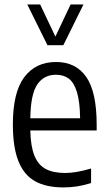

<svg xmlns="http://www.w3.org/2000/svg" viewBox="-20 -828 484 858"><path d="M412 -245H115.5Q117 -173.5 134 -132Q151 -90.5 184.5 -72.8Q218 -55 271.5 -55Q319.5 -55 387 -75V-10Q353.5 0.5 324 5Q294.5 9.5 263.5 9.5Q186 9.5 136.5 -18.2Q87 -46 62.2 -108Q37.5 -170 37.5 -272Q37.5 -415.5 88.5 -483.2Q139.5 -551 230.5 -551Q319 -551 365.5 -484Q412 -417 412 -270.5ZM115.5 -299.5H338Q337 -373.5 323.8 -416.5Q310.5 -459.5 287.2 -476.8Q264 -494 230 -494Q176.5 -494 146.8 -450.8Q117 -407.5 115.5 -299.5ZM295.5 -808H353L263 -626H192L102 -808H159.5L227.5 -664.5Z"/></svg>

Font: Encode Sans Condensed
Style: Regular
Weight: 400
Width: 3
Designer: Multiple Designers
Foundry: Impallari Type
Version: Version 2.000